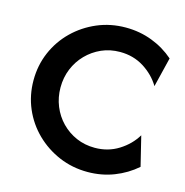

<svg xmlns="http://www.w3.org/2000/svg" viewBox="-98 -730 806 835"><g transform="rotate(15 305.0 -313.0)"><path d="M368.1 12.5Q300 12.5 240.3 -12.8Q180.6 -38.2 135.1 -82.6Q89.6 -127.1 64.2 -186.1Q38.9 -245.1 38.9 -312.5Q38.9 -379.9 64.2 -438.9Q89.6 -497.9 135.1 -542.4Q180.6 -586.8 240.3 -612.2Q300 -637.5 368.1 -637.5Q431.2 -637.5 486.8 -616.3Q542.4 -595.1 586.1 -556.9L553.5 -423.6Q526.4 -468.8 479.2 -498.6Q431.9 -528.5 371.5 -528.5Q326.4 -528.5 288.2 -511.5Q250 -494.4 221.2 -464.9Q192.4 -435.4 176.4 -396.5Q160.4 -357.6 160.4 -312.5Q160.4 -268.1 176.4 -228.8Q192.4 -189.6 221.2 -160.1Q250 -130.6 288.2 -113.9Q326.4 -97.2 371.5 -97.2Q431.2 -97.2 478.8 -127.1Q526.4 -156.9 553.5 -202.1L586.1 -68.8Q542.4 -30.6 486.8 -9Q431.2 12.5 368.1 12.5Z"/></g></svg>

Font: Afacad Flux SemiBold
Style: Regular
Weight: 600
Designer: Kristian Moeller
Foundry: Dicotype
Version: Version 1.100